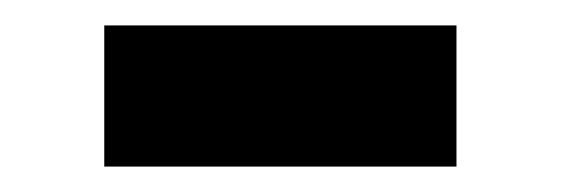

<svg xmlns="http://www.w3.org/2000/svg" viewBox="-20 -380 441 151"><path d="M62 -249V-360H339V-249Z"/></svg>

Font: IBM Plex Thai Medium
Style: Regular
Weight: 500
Designer: Mike Abbink, Paul van der Laan, Pieter van Rosmalen, Ben Mitchell, Mark Frömberg
Foundry: Bold Monday
Version: Version 1.0